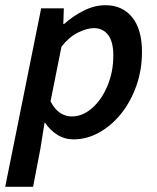

<svg xmlns="http://www.w3.org/2000/svg" viewBox="-37 -523 601 737"><path d="M-17 194 121 -491H208L206 -431H209Q244 -462 285 -482.5Q326 -503 368 -503Q433 -503 470.5 -456.5Q508 -410 508 -324Q508 -254 486 -192.5Q464 -131 427 -85.5Q390 -40 343 -14Q296 12 245 12Q211 12 182.5 -6Q154 -24 136 -52H134L118 48L90 194ZM238 -76Q280 -76 316.5 -108Q353 -140 375.5 -193.5Q398 -247 398 -310Q398 -363 378 -389Q358 -415 324 -415Q296 -415 261.5 -397.5Q227 -380 199 -344L157 -134Q173 -103 194 -89.5Q215 -76 238 -76Z"/></svg>

Font: Source Sans Pro SemiBold
Style: Italic
Weight: 600
Italic angle: -11°
Designer: Paul D. Hunt
Foundry: Adobe Systems Incorporated
Version: Version 1.095;hotconv 1.0.109;makeotfexe 2.5.65596